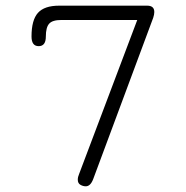

<svg xmlns="http://www.w3.org/2000/svg" viewBox="-20 -651 659 681"><path d="M284.2 9.8Q274.4 9.8 265.1 4.4Q255.9 -1 255.9 -13.7Q255.9 -23.4 260.7 -34.2L466.8 -580.1H197.3Q166 -580.1 154.3 -566.9Q142.6 -553.7 142.6 -521.5Q142.6 -487.3 117.2 -487.3Q91.8 -487.3 91.8 -521.5Q91.8 -580.1 114.7 -605.5Q137.7 -630.9 189.5 -630.9H502Q527.3 -630.9 527.3 -608.4Q527.3 -599.6 523.4 -587.9L310.5 -15.6Q300.8 9.8 284.2 9.8Z"/></svg>

Font: Jura
Style: Book
Weight: 400
Version: Version 2.3